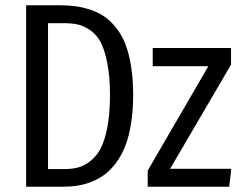

<svg xmlns="http://www.w3.org/2000/svg" viewBox="-20 -708 920 728"><path d="M205.1 -688Q238.3 -688 266.1 -684.3Q293.9 -680.7 323.2 -670.9Q352.5 -661.1 375.7 -645.3Q398.9 -629.4 419.9 -603.3Q440.9 -577.1 454.8 -542.2Q468.8 -507.3 476.8 -458Q484.9 -408.7 484.9 -348.1Q484.9 -288.6 476.8 -239Q468.8 -189.5 454.8 -154.1Q440.9 -118.7 420.7 -91.3Q400.4 -64 377.7 -46.9Q355 -29.8 327.6 -19Q300.3 -8.3 274.4 -4.2Q248.5 0 219.2 0H79.1V-688ZM220.2 -620.1H162.1V-66.9H224.1Q253.4 -66.9 276.9 -73.2Q300.3 -79.6 323.5 -97.9Q346.7 -116.2 362.3 -146.5Q377.9 -176.8 387.5 -228Q397 -279.3 397 -348.1Q397 -418.5 386.7 -469.5Q376.5 -520.5 361.1 -549.1Q345.7 -577.6 321 -594.2Q296.4 -610.8 273.7 -615.5Q251 -620.1 220.2 -620.1ZM856 -525.9V-462.9L625 -67.9H856.9L849.1 0H540V-61L770 -457H559.1V-525.9Z"/></svg>

Font: Fira Sans Compressed Book
Style: Regular
Weight: 350
Width: 1
Designer: Carrois Corporate & Edenspiekermann AG
Foundry: Carrois Corporate GbR & Edenspiekermann AG
Version: Version 4.203;PS 004.203;hotconv 1.0.88;makeotf.lib2.5.64775